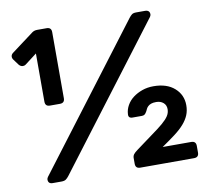

<svg xmlns="http://www.w3.org/2000/svg" viewBox="-78 -787 957 875"><g transform="rotate(-10 400.5 -350.0)"><path d="M146 -350Q124 -350 124 -372V-595L69 -553Q64 -549 56 -549Q46 -549 38 -558L18 -585Q12 -593 13 -601.5Q14 -610 22 -616L125 -693Q135 -700 148 -700H192Q214 -700 214 -678V-372Q214 -350 192 -350ZM97 0Q76 0 76 -20Q76 -22 77 -25Q78 -28 80 -31L573 -681Q580 -690 586.5 -695Q593 -700 607 -700H647Q669 -700 669 -680Q669 -678 668 -675Q667 -672 665 -669L172 -19Q165 -10 158 -5Q151 0 137 0ZM502 0Q480 0 480 -22V-50Q480 -58 485 -65Q490 -72 505 -83Q549 -116 580.5 -138.5Q612 -161 632 -178Q652 -195 661.5 -209.5Q671 -224 671 -241Q671 -260 658 -271Q645 -282 625 -282Q610 -282 601 -278.5Q592 -275 586.5 -269.5Q581 -264 578.5 -258.5Q576 -253 574 -249Q568 -238 563 -234.5Q558 -231 550 -231H507Q487 -231 489 -250Q490 -271 501 -290.5Q512 -310 530.5 -324Q549 -338 573 -346.5Q597 -355 625 -355Q687 -355 722.5 -323.5Q758 -292 758 -244Q758 -219 749.5 -198.5Q741 -178 724 -158.5Q707 -139 680.5 -119Q654 -99 619 -75H751Q773 -75 773 -53V-22Q773 0 751 0Z"/></g></svg>

Font: Fz Rubik Med
Style: Regular
Weight: 500
Designer: Hubert and Fischer
Foundry: Hubert and Fischer
Version: Vit hóa bi FontZin.com